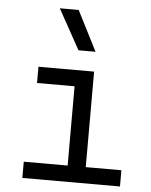

<svg xmlns="http://www.w3.org/2000/svg" viewBox="-55 -841 696 886"><g transform="rotate(5 293.0 -397.5)"><path d="M82 0V-75.2H285.2V-442.4H111.3V-517.6H369.1V-75.2H534.2V0ZM288.6 -609.4 186 -794.9H273.4L367.7 -609.4Z"/></g></svg>

Font: Cascadia Mono SemiLight
Style: Regular
Weight: 350
Monospace: yes
Designer: Aaron Bell
Foundry: Saja Typeworks
Version: Version 2404.023; ttfautohint (v1.8.4)